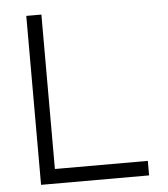

<svg xmlns="http://www.w3.org/2000/svg" viewBox="-51 -739 688 785"><g transform="rotate(-5 293.0 -346.5)"><path d="M85.9 0V-693.4H147.9V-59.6H529.3V0Z"/></g></svg>

Font: Caskaydia Cove Light
Style: Regular
Weight: 300
Monospace: yes
Designer: Aaron Bell
Foundry: Saja Typeworks
Version: Version 4.300; ttfautohint (v1.8.3)